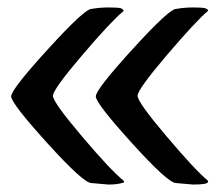

<svg xmlns="http://www.w3.org/2000/svg" viewBox="-20 -482 594 515"><path d="M537 2Q539 4 538 6Q537 13 498 13L452 9Q431 9 334 -98Q237 -205 237 -223.5Q237 -242 335.5 -350Q434 -458 452 -458Q474 -462 498 -462Q522 -462 530 -460Q541 -456 537 -452Q505 -425 427 -333.5Q349 -242 349 -225Q349 -208 427 -116Q505 -24 537 2ZM311 2Q315 8 310 8Q296 13 271 13L225 9Q204 9 107 -98Q10 -205 10 -223.5Q10 -242 108.5 -350Q207 -458 225 -458Q247 -462 271.5 -462Q296 -462 304 -460Q313 -456 311 -452Q279 -426 200.5 -334Q122 -242 122 -225Q122 -208 200.5 -115.5Q279 -23 311 2Z"/></svg>

Font: Bubblegum Sans
Style: Regular
Weight: 400
Designer: Angel Koziupa and Alejandro Paul
Foundry: Angel Koziupa and Alejandro Paul
Version: Version 1.001